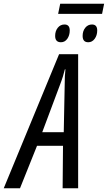

<svg xmlns="http://www.w3.org/2000/svg" viewBox="-84 -1007 577 1027"><path d="M462 -933 473 -987H238L227 -933ZM436 -844Q436 -876 408 -876Q386 -876 372 -858.5Q358 -841 358 -815Q358 -781 388 -781Q409 -781 422.5 -799.5Q436 -818 436 -844ZM289 -844Q289 -876 261 -876Q239 -876 225 -858.5Q211 -841 211 -815Q211 -781 242 -781Q263 -781 276 -799.5Q289 -818 289 -844ZM236 -551Q246 -577 252.5 -598Q259 -619 263 -636H266Q262 -604 262 -551L257 -300H142ZM23 0 114 -227H253L251 0H334V-717H232L-64 0Z"/></svg>

Font: Noto Sans Display Condensed
Style: Italic
Weight: 400
Width: 3
Designer: Monotype Design team
Foundry: Monotype Imaging Inc.
Version: 1.000